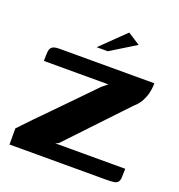

<svg xmlns="http://www.w3.org/2000/svg" viewBox="-117 -726 770 825"><g transform="rotate(20 268.0 -314.0)"><path d="M199 -72H519Q519 -47 518 -32Q517 -17 511 -10.5Q505 -4 493 -2Q481 0 458 0H16V-74Q18 -75 33 -91.5Q48 -108 74 -134.5Q100 -161 131 -192.5Q162 -224 194 -257Q226 -290 254 -318.5Q282 -347 301 -367Q309 -374 316.5 -379.5Q324 -385 327 -388H32Q32 -415 33.5 -430.5Q35 -446 44.5 -453Q54 -460 77 -460H511Q511 -459 510.5 -446.5Q510 -434 506 -416Q502 -398 491.5 -377.5Q481 -357 460 -339L213 -78ZM225 -521 335 -628 391 -592 276 -521Z"/></g></svg>

Font: Genos SemiBold
Style: Regular
Weight: 600
Designer: Robert E. Leuschke
Foundry: Robert E. Leuschke
Version: Version 1.010